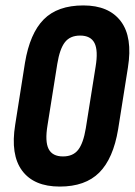

<svg xmlns="http://www.w3.org/2000/svg" viewBox="-20 -681 496 707"><path d="M200 6Q105 6 61.5 -52.5Q18 -111 36 -222L72 -450Q90 -558 141 -609.5Q192 -661 287 -661Q381 -661 425 -602.5Q469 -544 451 -432L415 -205Q397 -97 345.5 -45.5Q294 6 200 6ZM212 -105Q249 -105 268 -129.5Q287 -154 296 -209L332 -435Q342 -495 328 -522.5Q314 -550 275 -550Q238 -550 219 -525.5Q200 -501 191 -446L155 -220Q145 -160 159 -132.5Q173 -105 212 -105Z"/></svg>

Font: Sofia Sans Extra Condensed ExtraBold
Style: Italic
Weight: 800
Italic angle: -9°
Designer: Botio Nikoltchev, Ani Petrova
Foundry: lettersoup
Version: Version 4.101; ttfautohint (v1.8.4.7-5d5b)